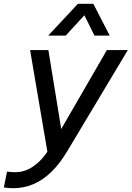

<svg xmlns="http://www.w3.org/2000/svg" viewBox="-78 -793 691 1008"><path d="M-6 195Q-28 195 -43 193Q-58 191 -58 191L-41 108Q-41 108 -27 109.5Q-13 111 3 111Q39 111 71 95.5Q103 80 131.5 51.5Q160 23 183 -16L217 -74L175 28L80 -530H176L250 -75H220L483 -530H593L275 1Q235 68 190 111Q145 154 95.5 174.5Q46 195 -6 195ZM267 -606H175L331 -773H412L498 -606H418L365 -713Z"/></svg>

Font: Be Vietnam Pro Variable Thin
Style: Italic
Weight: 100
Italic angle: -12°
Designer: Lam Bao, Tony Le, Vietanh Nguyen
Foundry: Yellow Type Foundry
Version: Version 1.002